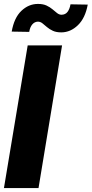

<svg xmlns="http://www.w3.org/2000/svg" viewBox="-25 -959 467 979"><path d="M291.5 -727.5 171.4 0H-4.9L116.2 -727.5ZM288.1 -793.9Q261.7 -793.9 244.4 -802Q227.1 -810.1 214.6 -820.8Q202.1 -831.5 191.4 -840.1Q180.7 -848.6 168 -848.6Q151.4 -848.1 139.6 -834.5Q127.9 -820.8 124 -796.4L34.7 -797.9Q46.9 -868.2 84 -903.6Q121.1 -939 168.5 -939Q194.8 -939 212.4 -930.7Q230 -922.4 242.7 -911.6Q255.4 -900.9 266.1 -892.3Q276.9 -883.8 289.1 -883.8Q308.6 -884.3 319.3 -898.4Q330.1 -912.6 334.5 -937L422.4 -935.5Q409.7 -866.7 372.3 -830.6Q335 -794.4 288.1 -793.9Z"/></svg>

Font: Inter Tight ExtraBold
Style: Italic
Weight: 800
Italic angle: -9.39999°
Designer: Rasmus Andersson
Foundry: rsms
Version: Version 3.004